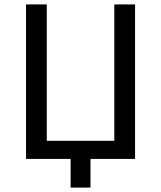

<svg xmlns="http://www.w3.org/2000/svg" viewBox="-20 -720 730 870"><path d="M300 0H98V-700H192V-82H498V-700H592V0H390V130H300Z"/></svg>

Font: Golos UI
Style: Regular
Weight: 400
Designer: A.Korolkova, Vitaly Kuzmin
Foundry: ParaType Ltd
Version: Version 2.000